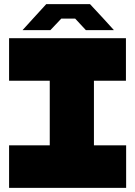

<svg xmlns="http://www.w3.org/2000/svg" viewBox="-20 -910 655 930"><path d="M221 0V-519L392 -725H435V-206L264 0ZM24 0V-206H221V0ZM264 0 435 -206H591V0ZM24 -519V-725H392L221 -519ZM435 -519V-725H590V-519ZM140 -820 204 -890H416L481 -820ZM90 -764V-765L140 -820H277L224 -764ZM396 -764 344 -820H481L531 -765V-764Z"/></svg>

Font: Foldit ExtraBold
Style: Regular
Weight: 800
Version: Version 1.003